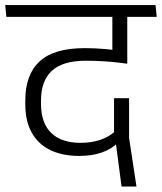

<svg xmlns="http://www.w3.org/2000/svg" viewBox="-36 -650 624 740"><path d="M339.5 -585H553L548 -630.5H335ZM454 -600.5H397.5V-481H454ZM-11.5 -585H568L563.5 -630.5H-16ZM397 -423.5 454.5 -405.5V-601.5H397ZM461.5 -271.5H403.5V-120L408.5 -113.5L432.5 69H490L461.5 -118.5ZM274.5 -99.5Q200.5 -99.5 161.2 -137.8Q122 -176 122 -250.5V-262.5Q122 -338.5 164 -377.2Q206 -416 296 -416Q334.5 -416 373.2 -413.2Q412 -410.5 454.5 -404.5V-450.5Q412.5 -457 371.8 -460.8Q331 -464.5 290.5 -464.5Q172 -464.5 116.8 -413.5Q61.5 -362.5 61.5 -263V-248.5Q61.5 -183.5 86.2 -139Q111 -94.5 157.5 -71.8Q204 -49 269.5 -49Q319 -49 356.2 -62.2Q393.5 -75.5 417 -98.5L407.5 -144Q383.5 -122 350 -110.8Q316.5 -99.5 274.5 -99.5Z"/></svg>

Font: Anek Devanagari Medium Light
Style: Regular
Weight: 300
Version: Version 1.003